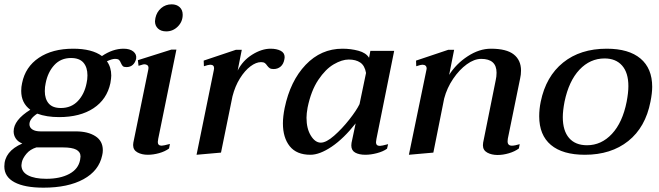

<svg xmlns="http://www.w3.org/2000/svg" viewBox="-45 -705 3043 887"><path d="M584 -434Q580 -416 568.5 -405.5Q557 -395 539 -395Q527 -395 522.5 -399.5Q518 -404 514 -413Q510 -423 505 -428Q500 -433 486 -433Q473 -433 449 -422Q469 -394 469 -356Q469 -345 465 -321Q449 -246 387 -205Q325 -164 228 -164Q170 -164 127 -180Q91 -156 91 -131Q91 -116 104.5 -107Q118 -98 143 -98H306Q361 -98 395.5 -76Q430 -54 430 -11Q430 1 427 13Q412 84 340.5 123Q269 162 156 162Q69 162 22 137Q-25 112 -25 64Q-25 -6 58 -42Q38 -50 28 -65Q18 -80 18 -98Q18 -150 95 -198Q53 -229 53 -285Q53 -304 57 -321Q72 -396 134.5 -438Q197 -480 293 -480Q380 -480 426 -446Q476 -480 526 -480Q555 -480 571 -467Q587 -454 584 -434ZM359 -357Q359 -394 340.5 -415.5Q322 -437 283 -437Q236 -437 206 -404.5Q176 -372 166 -321Q162 -304 162 -284Q162 -248 180 -227Q198 -206 236 -206Q284 -206 314.5 -238Q345 -270 355 -321Q359 -338 359 -357ZM56 44Q54 54 54 58Q54 89 84.5 105Q115 121 169 121Q233 121 275 98.5Q317 76 325 34Q327 22 327 18Q327 -3 307.5 -13.5Q288 -24 245 -24H123Q94 -15 77 5.5Q60 26 56 44Z M671 -607Q671 -612 673 -622Q679 -650 699.5 -667.5Q720 -685 748 -685Q771 -685 785 -672Q799 -659 799 -637Q799 -605 776.5 -582.5Q754 -560 723 -560Q699 -560 685 -573Q671 -586 671 -607ZM570 -35Q570 -42 571 -46L640 -383Q641 -386 641 -391Q641 -400 635.5 -404Q630 -408 622 -408Q617 -408 608.5 -405Q600 -402 595 -401L592 -427L747 -476H770L686 -64Q684 -52 684 -49Q684 -32 702 -32Q710 -32 740 -40L736 -19Q717 -5 690 2.5Q663 10 638 10Q610 10 590 -1Q570 -12 570 -35Z M1270 -441Q1270 -435 1269 -432Q1265 -409 1251.5 -397.5Q1238 -386 1219 -386Q1207 -386 1201 -390Q1195 -394 1189 -402Q1184 -410 1178 -414Q1172 -418 1161 -418Q1138 -418 1112 -398.5Q1086 -379 1063.5 -343Q1041 -307 1029 -260L976 0L863 10L943 -382Q944 -385 944 -390Q944 -406 926 -406Q918 -406 897 -399L896 -425L1045 -475H1072L1053 -379Q1076 -425 1120 -452.5Q1164 -480 1205 -480Q1233 -480 1251.5 -470.5Q1270 -461 1270 -441Z M1262 -135Q1262 -166 1270 -206Q1296 -331 1367 -405.5Q1438 -480 1537 -480Q1576 -480 1611 -470.5Q1646 -461 1660 -438L1666 -470H1776L1694 -63Q1692 -51 1692 -48Q1692 -31 1710 -31Q1718 -31 1748 -39L1743 -18Q1725 -5 1696.5 2.5Q1668 10 1643 10Q1614 10 1596 0Q1578 -10 1578 -33Q1578 -41 1579 -45L1598 -135Q1543 -65 1487.5 -27.5Q1432 10 1389 10Q1325 10 1293.5 -29.5Q1262 -69 1262 -135ZM1616 -224 1646 -368Q1640 -402 1619.5 -416Q1599 -430 1566 -430Q1535 -430 1497 -408Q1459 -386 1425.5 -336Q1392 -286 1376 -208Q1371 -180 1371 -161Q1371 -111 1391 -78.5Q1411 -46 1437 -46Q1462 -46 1498.5 -78Q1535 -110 1568.5 -152.5Q1602 -195 1616 -224Z M2301 -64Q2300 -59 2300 -52Q2300 -32 2320 -32Q2333 -32 2356 -39L2352 -19Q2333 -5 2306 3Q2279 11 2254 11Q2226 11 2206 0Q2186 -11 2186 -34Q2186 -42 2187 -46L2245 -334Q2249 -351 2249 -369Q2249 -433 2178 -433Q2146 -433 2111.5 -408Q2077 -383 2048.5 -341Q2020 -299 2007 -250L1957 0L1844 10L1925 -382L1926 -388Q1926 -406 1906 -406Q1899 -406 1878 -399L1877 -425L2026 -475H2053L2030 -359Q2062 -410 2115.5 -445Q2169 -480 2223 -480Q2295 -480 2328.5 -453.5Q2362 -427 2362 -379Q2362 -360 2358 -343Z M2446 -168Q2446 -201 2453 -235Q2477 -352 2556.5 -416Q2636 -480 2758 -480Q2860 -480 2914 -434.5Q2968 -389 2968 -304Q2968 -275 2960 -235Q2937 -117 2857.5 -53.5Q2778 10 2657 10Q2554 10 2500 -35.5Q2446 -81 2446 -168ZM2850 -235Q2858 -277 2858 -307Q2858 -369 2829 -402Q2800 -435 2748 -435Q2681 -435 2632 -383Q2583 -331 2563 -235Q2555 -193 2555 -164Q2555 -101 2584 -67.5Q2613 -34 2667 -34Q2733 -34 2782 -86.5Q2831 -139 2850 -235Z"/></svg>

Font: Taviraj Medium
Style: Italic
Weight: 500
Italic angle: -12°
Designer: Katatrad Team
Foundry: CadsonDemak
Version: Version 1.001